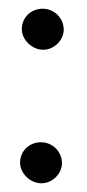

<svg xmlns="http://www.w3.org/2000/svg" viewBox="-20 -401 200 440"><path d="M26 -28C26 -5 48 19 75 19C101 19 122 -4 122 -27C122 -54 100 -75 74 -75C47 -75 26 -55 26 -28ZM30 -334C30 -311 52 -287 79 -287C105 -287 126 -310 126 -333C126 -360 104 -381 78 -381C51 -381 30 -361 30 -334Z"/></svg>

Font: Snowfall
Style: Regular
Weight: 400
Designer: Jasper
Foundry: Cannot Into Space Fonts
Version: Version 0.9